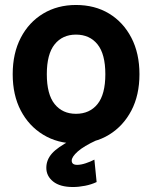

<svg xmlns="http://www.w3.org/2000/svg" viewBox="-20 -563 611 771"><path d="M285 13Q211 13 153.5 -22Q96 -57 63.5 -119Q31 -181 31 -265Q31 -349 63.5 -411.5Q96 -474 153.5 -508.5Q211 -543 285 -543Q361 -543 418 -508.5Q475 -474 507.5 -411.5Q540 -349 540 -265Q540 -181 507.5 -119Q475 -57 418 -22Q361 13 285 13ZM285 -106Q340 -106 371.5 -145Q403 -184 403 -265Q403 -346 371.5 -385Q340 -424 285 -424Q231 -424 199.5 -385Q168 -346 168 -265Q168 -184 199.5 -145Q231 -106 285 -106ZM273 188Q221 188 193.5 166Q166 144 166 111Q166 79 188.5 53.5Q211 28 265 0H368Q316 24 292 45.5Q268 67 268 82Q268 99 290 99Q305 99 324.5 92.5Q344 86 359 78L368 168Q347 178 321.5 183Q296 188 273 188Z"/></svg>

Font: Radio Canada Big SemiBold
Style: Regular
Weight: 600
Designer: Étienne Aubert Bonn
Foundry: Coppers and Brasses
Version: Version 1.001